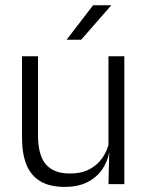

<svg xmlns="http://www.w3.org/2000/svg" viewBox="-20 -702 565 732"><path d="M125 -487.5V-181.5Q125 -138.5 136.8 -106.8Q148.5 -75 175.5 -57.8Q202.5 -40.5 248 -40.5Q290.5 -40.5 321.2 -56.8Q352 -73 371.2 -101.2Q390.5 -129.5 397 -164.5L409.5 -120H396Q389.5 -84.5 368.8 -54.8Q348 -25 312.8 -7.2Q277.5 10.5 227 10.5Q168.5 10.5 132.8 -11.5Q97 -33.5 80.5 -75Q64 -116.5 64 -175.5V-487.5ZM454 -487.5V0H393.5L396.5 -120.5L393.5 -123.5V-487.5ZM335 -682H403.5V-681L289.5 -550.5H235V-552Z"/></svg>

Font: Anek Bangla Medium Light
Style: Regular
Weight: 300
Version: Version 1.003